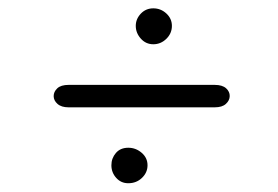

<svg xmlns="http://www.w3.org/2000/svg" viewBox="-20 -522 650 449"><path d="M482 -271H140.5Q123.5 -271 114.5 -279Q105.5 -287 105.5 -297.2Q105.5 -307.5 114 -315.5Q122.5 -323.5 140.5 -323.5H482Q500 -323.5 508.8 -315.5Q517.5 -307.5 517.2 -297.2Q517 -287 508.2 -279Q499.5 -271 482 -271ZM240.5 -135.5Q240.5 -152 251 -164.2Q261.5 -176.5 280 -176.5Q297.5 -176.5 311.2 -164.8Q325 -153 325 -135.5Q325 -118.5 312 -106Q299 -93.5 280 -93.5Q263 -93.5 251.8 -106Q240.5 -118.5 240.5 -135.5ZM297.5 -461.5Q297.5 -477.5 309.2 -490Q321 -502.5 338.5 -502.5Q356 -502.5 369 -490.5Q382 -478.5 382 -461.5Q382 -444 369 -431.2Q356 -418.5 338.5 -418.5Q321 -418.5 309.2 -431.8Q297.5 -445 297.5 -461.5Z"/></svg>

Font: Edu QLD Hand
Style: Regular
Weight: 400
Designer: Tina and Corey Anderson, Eben Sorkin
Foundry: Sorkin Type Co.
Version: Version 2.000